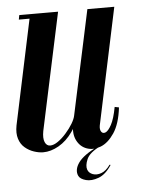

<svg xmlns="http://www.w3.org/2000/svg" viewBox="-56 -534 510 689"><g transform="rotate(-5 199.5 -189.0)"><path d="M315.2 68.2 318.8 69.2Q297.8 101.8 271.9 111.4Q246 121 225.8 115.5Q205.5 110 199.8 98.2Q194.8 87.8 196.8 75.5Q198.8 63.2 207.9 50.4Q217 37.5 235.2 24.4Q253.5 11.2 281.2 -1.8H289.5Q248.5 17.8 238.5 41Q228.5 64.2 233.8 79Q238.2 91.2 252.1 96.4Q266 101.5 283.1 95.5Q300.2 89.5 315.2 68.2ZM293 -477.5 220.2 -135.8Q210.8 -92 188.8 -60.8Q166.8 -29.5 138.2 -13.2Q109.8 3 82.2 3Q66.8 3 49 -2.9Q31.2 -8.8 16.8 -21Q2.2 -33.2 -4.1 -53.4Q-10.5 -73.5 -5.2 -101.2L78.2 -495H179L88.8 -73Q84 -47.2 90.1 -33.1Q96.2 -19 109.2 -19Q121.8 -19 137.1 -29.6Q152.5 -40.2 167.1 -56.9Q181.8 -73.5 191.8 -90.2Q201.8 -107 204 -119.2L281.8 -482ZM381.5 -495 292.5 -75.2Q290 -60.8 295.4 -52.8Q300.8 -44.8 310.6 -48.5Q320.5 -52.2 332 -73.1Q343.5 -94 351.5 -136.8L366.8 -133.8Q359.8 -75 337.9 -42.4Q316 -9.8 289.2 0.5Q262.5 10.8 239 2.6Q215.5 -5.5 203.1 -29.6Q190.8 -53.8 197.8 -89.2L284.5 -495ZM88.2 -495 85.2 -479H36.2L39.2 -495Z"/></g></svg>

Font: Emberly Black
Style: Italic
Weight: 900
Italic angle: -12°
Designer: Rajesh Rajput
Foundry: Rajesh Rajput
Version: Version 1.000